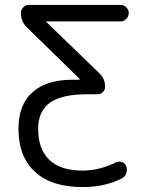

<svg xmlns="http://www.w3.org/2000/svg" viewBox="-20 -750 593 780"><path d="M315 10Q190 10 122.5 -51.5Q55 -113 55 -227Q55 -324 111.5 -375Q168 -426 274 -426H303Q304 -426 304 -427V-429L88 -640Q65 -663 65 -697Q65 -710 74.5 -720Q84 -730 98 -730H470Q484 -730 493.5 -720Q503 -710 503 -697Q503 -683 493 -673Q483 -663 470 -663H169Q168 -663 168 -662V-661L385 -451Q407 -429 407 -398Q407 -385 398 -376Q389 -367 376 -367H334Q230 -367 182.5 -332.5Q135 -298 135 -227Q135 -143 181 -100Q227 -57 315 -57Q384 -57 450 -90Q462 -96 475.5 -91.5Q489 -87 493 -74Q498 -60 493 -46Q488 -32 475 -25Q405 10 315 10Z"/></svg>

Font: Rounded Mplus 1c
Style: Regular
Weight: 400
Version: Version 1.059.20150529